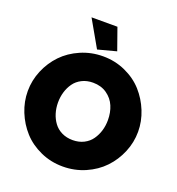

<svg xmlns="http://www.w3.org/2000/svg" viewBox="-160 -1043 1085 1177"><g transform="rotate(20 382.5 -454.0)"><path d="M234.9 -914.1H403.8L454.1 -772L334 -740.2ZM22 -356Q22 -425.8 49.3 -491Q76.7 -556.2 124 -605.5Q171.4 -654.8 239.5 -684.3Q307.6 -713.9 384.8 -713.9Q462.9 -713.9 531.2 -682.9Q599.6 -651.9 645.3 -600.8Q690.9 -549.8 717 -484.9Q743.2 -419.9 743.2 -352.1Q743.2 -282.7 716.1 -217.8Q689 -152.8 641.8 -103.3Q594.7 -53.7 526.4 -23.9Q458 5.9 380.9 5.9Q302.7 5.9 234.6 -24.9Q166.5 -55.7 120.6 -106.4Q74.7 -157.2 48.3 -222.4Q22 -287.6 22 -356ZM382.8 -167Q423.3 -167 455.3 -183.3Q487.3 -199.7 506.3 -227.1Q525.4 -254.4 535.2 -287.1Q544.9 -319.8 544.9 -356Q544.9 -405.8 527.6 -446.8Q510.3 -487.8 472.4 -514.4Q434.6 -541 381.8 -541Q341.3 -541 309.6 -524.9Q277.8 -508.8 258.8 -481.9Q239.7 -455.1 230 -422.4Q220.2 -389.6 220.2 -354Q220.2 -317.4 230.2 -284.4Q240.2 -251.5 259.8 -224.9Q279.3 -198.2 311 -182.6Q342.8 -167 382.8 -167Z"/></g></svg>

Font: Rawline Black
Style: Regular
Weight: 900
Designer: Matt McInerney, Pablo Impallari, Rodrigo Fuenzalida
Foundry: Matt McInerney, Pablo Impallari, Rodrigo Fuenzalida
Version: Version 4.020;PS 004.020;hotconv 1.0.88;makeotf.lib2.5.64775